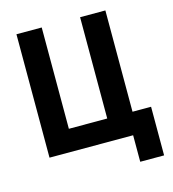

<svg xmlns="http://www.w3.org/2000/svg" viewBox="-122 -798 943 1049"><g transform="rotate(-15 349.0 -274.0)"><path d="M541 150V0H68V-698H211V-125H428V-698H571V-125H676V150Z"/></g></svg>

Font: IBM Plex Sans Condensed
Style: Bold
Weight: 700
Width: 3
Designer: Mike Abbink, Paul van der Laan, Pieter van Rosmalen
Foundry: Bold Monday
Version: Version 3.201